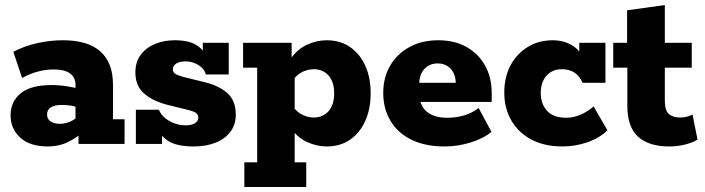

<svg xmlns="http://www.w3.org/2000/svg" viewBox="-20 -572 2801 763"><path d="M170 10Q99 10 60.5 -25Q22 -60 22 -114Q22 -168 62 -201Q102 -234 185 -234Q215 -234 246.5 -229Q278 -224 298 -218L280 -205V-235Q280 -264 258.5 -280Q237 -296 194 -296Q162 -296 130 -287.5Q98 -279 68 -262L33 -366Q76 -389 127.5 -400.5Q179 -412 230 -412Q330 -412 379.5 -367Q429 -322 429 -236V-98H475V0H292V-67L315 -51Q284 -24 249 -7Q214 10 170 10ZM218 -80Q240 -80 260.5 -89.5Q281 -99 293 -113L280 -78V-170L297 -142Q282 -149 263.5 -152Q245 -155 225 -155Q198 -155 182.5 -145.5Q167 -136 167 -117Q167 -99 181 -89.5Q195 -80 218 -80Z M751 10Q681 10 647.5 -12.5Q614 -35 605 -67L624 -75V0H520V-136H611Q620 -116 636.5 -102.5Q653 -89 674 -81.5Q695 -74 717 -74Q742 -74 755 -82.5Q768 -91 768 -104Q768 -115 760 -122Q752 -129 728 -135L643 -156Q586 -171 552 -201Q518 -231 518 -284Q518 -326 539.5 -354.5Q561 -383 596.5 -397.5Q632 -412 674 -412Q734 -412 765 -390Q796 -368 804 -337L786 -338V-402H889V-276H798Q794 -292 781.5 -303.5Q769 -315 752.5 -321.5Q736 -328 718 -328Q694 -328 680.5 -319.5Q667 -311 667 -296Q667 -286 675.5 -279.5Q684 -273 706 -267L791 -246Q850 -232 883.5 -202Q917 -172 917 -117Q917 -76 895 -47.5Q873 -19 835.5 -4.5Q798 10 751 10Z M946 -402H1139V-332L1135 -338Q1161 -376 1199.5 -394Q1238 -412 1278 -412Q1333 -412 1372 -384.5Q1411 -357 1432 -310Q1453 -263 1453 -201Q1453 -140 1432 -92.5Q1411 -45 1372 -17.5Q1333 10 1278 10Q1238 10 1199.5 -8Q1161 -26 1135 -64L1151 -70V73H1197V171H951V73H1002V-303H946ZM1227 -105Q1263 -105 1285.5 -130Q1308 -155 1308 -201Q1308 -247 1285.5 -272Q1263 -297 1227 -297Q1206 -297 1184.5 -287.5Q1163 -278 1146 -256L1151 -306V-99L1146 -146Q1163 -124 1184.5 -114.5Q1206 -105 1227 -105Z M1746 10Q1670 10 1615.5 -16.5Q1561 -43 1532 -91.5Q1503 -140 1503 -203Q1503 -264 1530.5 -311Q1558 -358 1607 -385Q1656 -412 1722 -412Q1787 -412 1834.5 -385Q1882 -358 1908 -311Q1934 -264 1934 -202V-167H1580V-243H1791Q1791 -265 1782.5 -282Q1774 -299 1758 -309.5Q1742 -320 1719 -320Q1696 -320 1679.5 -309Q1663 -298 1654.5 -280Q1646 -262 1646 -238V-202Q1646 -155 1674.5 -129.5Q1703 -104 1758 -104Q1793 -104 1825 -113.5Q1857 -123 1882 -143L1933 -48Q1902 -22 1851 -6Q1800 10 1746 10Z M2215 10Q2144 10 2092.5 -17Q2041 -44 2012.5 -92.5Q1984 -141 1984 -204Q1984 -266 2009 -312.5Q2034 -359 2077.5 -385.5Q2121 -412 2177 -412Q2207 -412 2233 -402Q2259 -392 2276 -374Q2293 -356 2295 -332L2282 -331V-402H2386V-243H2295Q2272 -297 2213 -297Q2175 -297 2152 -271.5Q2129 -246 2129 -202Q2129 -159 2154 -131.5Q2179 -104 2231 -104Q2258 -104 2286.5 -116Q2315 -128 2339 -149L2394 -54Q2362 -23 2314 -6.5Q2266 10 2215 10Z M2639 10Q2559 10 2516 -28.5Q2473 -67 2473 -152V-303H2417V-402H2472V-531L2622 -552V-402H2729V-303H2622V-172Q2622 -133 2638 -119Q2654 -105 2683 -105Q2699 -105 2711 -108.5Q2723 -112 2732 -117L2752 -17Q2734 -6 2704 2Q2674 10 2639 10Z"/></svg>

Font: Rokkitt SemiBold ExtraBold
Style: Regular
Weight: 800
Version: Version 3.103